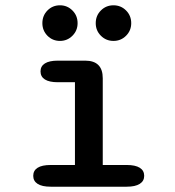

<svg xmlns="http://www.w3.org/2000/svg" viewBox="-20 -705 659 725"><path d="M171.5 0Q138.5 0 122 -10.8Q105.5 -21.5 105.5 -41Q105.5 -61 122 -71.5Q138.5 -82 171.5 -82H263V-394.5H198.5Q166 -394.5 149.5 -405Q133 -415.5 133 -435.5Q133 -455 149.5 -465.5Q166 -476 198.5 -476H301.5Q368 -476 368 -409.5V-82H458.5Q491 -82 507.8 -71.5Q524.5 -61 524.5 -41Q524.5 -21.5 507.8 -10.8Q491 0 458.5 0ZM206.5 -550.5Q178.5 -550.5 159.2 -570Q140 -589.5 140 -617.5Q140 -646 159.2 -665.5Q178.5 -685 206.5 -685Q234 -685 253.5 -665.5Q273 -646 273 -617.5Q273 -589.5 253.5 -570Q234 -550.5 206.5 -550.5ZM408.5 -550.5Q380.5 -550.5 361 -570Q341.5 -589.5 341.5 -617.5Q341.5 -646 361 -665.5Q380.5 -685 408.5 -685Q436.5 -685 456 -665.5Q475.5 -646 475.5 -617.5Q475.5 -589.5 456 -570Q436.5 -550.5 408.5 -550.5Z"/></svg>

Font: Sono ExtraLight Monospace Medium
Style: Regular
Weight: 500
Version: Version 2.112